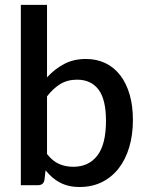

<svg xmlns="http://www.w3.org/2000/svg" viewBox="-20 -760 604 788"><path d="M173 -128Q195.5 -99 222.2 -87.2Q249 -75.5 280.5 -75.5Q344 -75.5 379.5 -121.5Q415 -167.5 415 -264Q415 -352 384.2 -392.5Q353.5 -433 296.5 -433Q257 -433 227.8 -415.2Q198.5 -397.5 173 -364.5ZM173 -442.5Q204.5 -477 243.5 -497.5Q282.5 -518 332.5 -518Q377 -518 412.8 -500.8Q448.5 -483.5 473.5 -451Q498.5 -418.5 512 -372.2Q525.5 -326 525.5 -268Q525.5 -206 510.2 -155.2Q495 -104.5 466.5 -68.2Q438 -32 397.5 -12.2Q357 7.5 307 7.5Q282.5 7.5 262.5 2.8Q242.5 -2 225.5 -11Q208.5 -20 194.2 -32.5Q180 -45 167 -61L162.5 -21.5Q160 -10 153.5 -5Q147 0 135.5 0H65.5V-740H173Z"/></svg>

Font: Lato SemiBold
Style: Regular
Weight: 600
Designer: Lukasz Dziedzic with Adam Twardoch and Botio Nikoltchev
Foundry: tyPoland Lukasz Dziedzic
Version: Version 2.015; 2015-08-06; http://www.latofonts.com/